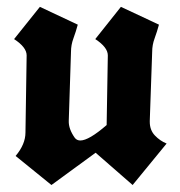

<svg xmlns="http://www.w3.org/2000/svg" viewBox="-20 -547 518 552"><path d="M253.9 -434.6 327.6 -527.3 437 -476.1Q431.6 -456.1 424.6 -437Q417.5 -418 417.5 -397.9L410.6 -199.7Q410.6 -198.2 410.6 -196.8Q410.6 -172.9 425.3 -157.5Q439.9 -142.1 459 -134.3L361.3 -15.1L254.9 -107.9L127.9 -15.1L24.9 -98.6Q53.2 -132.3 53.2 -166L56.6 -387.7Q56.6 -411.1 20.5 -434.6L94.7 -527.3L203.6 -476.1Q198.2 -456.1 191.2 -437Q184.1 -418 184.1 -397.9L177.7 -199.7Q176.8 -176.3 195.3 -150.4Q201.2 -143.1 210.9 -143.1Q235.4 -143.1 286.6 -187.5L290 -387.7Q290 -411.1 253.9 -434.6Z"/></svg>

Font: UnifrakturCook
Style: Bold
Weight: 700
Designer: j. 'mach' wust
Version: Version 2011-09-01